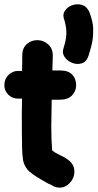

<svg xmlns="http://www.w3.org/2000/svg" viewBox="-30 -858 447 880"><path d="M243 2Q271 2 291 -20.5Q311 -43 311 -71Q311 -106 280 -127Q267 -137 249 -145L241 -149L232 -154L224 -158L214 -165Q213 -165 209 -169Q205 -216 205 -280Q205 -319 206 -340Q207 -360 207 -401H244Q281 -401 300 -420.5Q319 -440 319 -468Q319 -497 301 -516Q283 -535 247 -535H210L212 -603Q212 -636 190.5 -655Q169 -674 141 -674Q114 -674 93.5 -656.5Q73 -639 72 -607V-576L71 -533H53Q28 -533 9 -514.5Q-10 -496 -10 -468Q-10 -441 8.5 -423.5Q27 -406 52 -406H71Q70 -384 70 -341Q70 -235 71 -206V-186Q72 -144 76 -122.5Q80 -101 97 -79Q117 -59 157 -36L183 -21Q193 -15 204 -11Q223 2 243 2ZM376 -603Q390 -648 394 -673.5Q398 -699 397 -731Q395 -762 380 -802Q368 -829 345.5 -835.5Q323 -842 300.5 -834Q278 -826 266.5 -807Q255 -788 266 -763Q276 -726 274 -700Q273 -675 262 -640Q253 -616 266 -597Q279 -578 301.5 -569.5Q324 -561 345.5 -568Q367 -575 376 -603Z"/></svg>

Font: Balsamiq Sans
Style: Bold
Weight: 700
Designer: Michael Angeles
Foundry: Balsamiq SRL
Version: Version 1.020; ttfautohint (v1.8.4.7-5d5b);gftools[0.9.26]